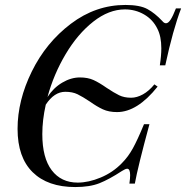

<svg xmlns="http://www.w3.org/2000/svg" viewBox="-20 -742 752 776"><path d="M712 -708Q679 -622 648 -478H626Q632 -517 632 -547Q632 -595 616 -626Q598 -663 562.5 -683.5Q527 -704 485 -704Q420 -704 357 -654.5Q294 -605 245.5 -523.5Q197 -442 172 -350Q196 -387 231.5 -408Q267 -429 303 -429Q335 -429 358 -418.5Q381 -408 411 -387Q441 -367 461.5 -357Q482 -347 510 -347Q533 -347 557.5 -360.5Q582 -374 604 -401L617 -392Q535 -289 453 -289Q420 -289 396 -300Q372 -311 344 -331Q314 -351 293.5 -361Q273 -371 244 -371Q199 -371 165 -319Q151 -257 151 -200Q151 -104 189 -54Q227 -4 294 -4Q338 -4 387 -24.5Q436 -45 472 -82Q498 -108 517 -142.5Q536 -177 562 -240H584Q537 -67 525 0H503Q506 -21 506 -34Q506 -60 494 -60Q487 -60 473 -51Q421 -17 382 -1.5Q343 14 284 14Q173 14 112 -46Q51 -106 51 -221Q51 -336 108.5 -453Q166 -570 266.5 -646Q367 -722 487 -722Q545 -722 575.5 -705.5Q606 -689 636 -657Q643 -648 651 -648Q660 -648 669.5 -662.5Q679 -677 691 -708Z"/></svg>

Font: Playfair Display
Style: Italic
Weight: 400
Italic angle: -14°
Designer: Claus Eggers Sørensen
Foundry: Claus Eggers Sørensen
Version: Version 1.200; ttfautohint (v1.6)